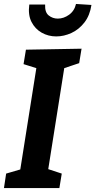

<svg xmlns="http://www.w3.org/2000/svg" viewBox="-21 -950 482 970"><path d="M-1 0 10 -73 99 -99 79 -78 165 -621 181 -600 98 -626 110 -699 391 -704 379 -631 289 -601 306 -621 220 -78 212 -99 291 -73 279 0ZM263 -766Q223 -766 189.5 -785Q156 -804 138 -839.5Q120 -875 127 -927H207Q205 -888 225 -872Q245 -856 271 -856Q301 -856 328 -875.5Q355 -895 363 -930L441 -925Q433 -872 405.5 -836.5Q378 -801 340 -783.5Q302 -766 263 -766Z"/></svg>

Font: Bitter Thin
Style: Bold Italic
Weight: 700
Italic angle: -9°
Version: Version 3.021